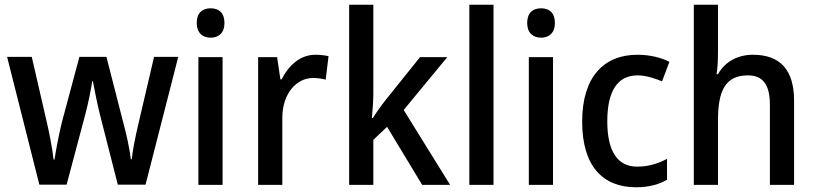

<svg xmlns="http://www.w3.org/2000/svg" viewBox="-20 -780 3441 810"><path d="M401 -299 477 -1H594L732 -540H630L564 -258C551 -203 539 -143 536 -108H532C526 -158 512 -219 500 -263L429 -540H315L241 -264C229 -215 216 -148 210 -107H206C201 -154 188 -220 175 -275L114 -540H10L146 -1H261L340 -298C353 -347 364 -403 369 -437H372C378 -404 389 -348 401 -299Z M869 -745C834 -745 810 -726 810 -683C810 -641 835 -621 869 -621C902 -621 927 -641 927 -683C927 -726 903 -745 869 -745ZM919 -539H817V0H919Z M1310 -549C1246 -549 1197 -503 1168 -445H1163L1149 -539H1069V0H1171V-282C1171 -386 1231 -451 1301 -451C1320 -451 1339 -448 1354 -444L1366 -543C1349 -547 1328 -549 1310 -549Z M1555 -386V-760H1453V0H1555V-190L1613 -245L1761 0H1879L1683 -316L1867 -539H1752L1606 -357C1590 -337 1565 -302 1553 -282H1549C1552 -314 1555 -356 1555 -386Z M2062 0V-760H1960V0Z M2263 -745C2228 -745 2204 -726 2204 -683C2204 -641 2229 -621 2263 -621C2296 -621 2321 -641 2321 -683C2321 -726 2297 -745 2263 -745ZM2313 -539H2211V0H2313Z M2663 10C2716 10 2759 -1 2794 -22V-110C2757 -90 2716 -77 2668 -77C2585 -77 2542 -142 2542 -268C2542 -396 2585 -462 2670 -462C2704 -462 2741 -450 2773 -437L2804 -519C2770 -537 2721 -549 2669 -549C2528 -549 2436 -456 2436 -267C2436 -78 2524 10 2663 10Z M3009 -558V-760H2907V0H3009V-272C3009 -397 3040 -462 3135 -462C3199 -462 3228 -422 3228 -338V0H3330V-355C3330 -487 3270 -549 3156 -549C3094 -549 3039 -521 3009 -467H3003C3007 -491 3009 -523 3009 -558Z"/></svg>

Font: Noto Sans Thai Looped SemiCondensed Medium
Style: Regular
Weight: 500
Width: 4
Designer: Sasikarn Vongin, Ben Mitchell
Foundry: The Fontpad Ltd
Version: Version 1.001